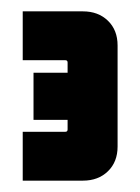

<svg xmlns="http://www.w3.org/2000/svg" viewBox="-20 -620 247 338"><path d="M20 -302V-388H95Q99 -388 99 -392V-409H39V-492H99V-510Q99 -514 95 -514H20V-600H126Q153 -600 170 -583.5Q187 -567 187 -540V-362Q187 -335 170 -318.5Q153 -302 126 -302Z"/></svg>

Font: Karantina
Style: Bold
Weight: 700
Designer: Rony Koch
Foundry: Rony Koch
Version: Version 1.000; ttfautohint (v1.8.3)